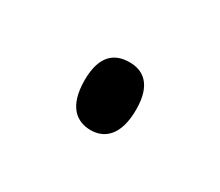

<svg xmlns="http://www.w3.org/2000/svg" viewBox="-38 -468 255 223"><g transform="rotate(30 89.5 -356.5)"><path d="M90 -311C108 -311 124 -323 124 -358C124 -392 108 -402 90 -402C71 -402 55 -392 55 -358C55 -323 71 -311 90 -311Z"/></g></svg>

Font: Noto Serif Thai Condensed ExtraLight
Style: Regular
Weight: 200
Width: 3
Designer: Monotype Design Team
Foundry: Monotype Imaging Inc.
Version: Version 2.002